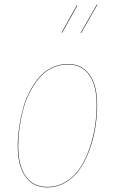

<svg xmlns="http://www.w3.org/2000/svg" viewBox="-20 -805 499 834"><path d="M400.9 -785.2 402.8 -784.2 332 -661.1 330.1 -662.1ZM314 -782.2 315.9 -780.8 250 -663.1 248 -664.1ZM185.1 8.8Q123.5 8.8 90.3 -38.3Q57.1 -85.4 57.1 -169.9Q57.1 -207.5 62.5 -247.1Q67.9 -286.6 78.4 -327.1Q88.9 -367.7 106.9 -403.3Q125 -439 148.2 -466.8Q171.4 -494.6 204.1 -510.7Q236.8 -526.9 274.9 -526.9Q335.9 -526.9 368.9 -480.7Q401.9 -434.6 401.9 -350.1Q401.9 -305.2 395 -258.1Q388.2 -210.9 371.6 -162.6Q355 -114.3 330.8 -76.7Q306.6 -39.1 268.8 -15.1Q231 8.8 185.1 8.8ZM185.1 6.8Q231 6.8 268.3 -16.8Q305.7 -40.5 329.6 -77.9Q353.5 -115.2 369.9 -163.6Q386.2 -211.9 393.1 -258.5Q399.9 -305.2 399.9 -350.1Q399.9 -433.6 367.7 -479.2Q335.4 -524.9 274.9 -524.9Q236.8 -524.9 204.3 -508.8Q171.9 -492.7 148.9 -464.8Q126 -437 108.2 -401.9Q90.3 -366.7 79.8 -326.2Q69.3 -285.6 64.2 -246.6Q59.1 -207.5 59.1 -169.9Q59.1 -85.9 91.6 -39.6Q124 6.8 185.1 6.8Z"/></svg>

Font: Fira Sans Compressed Two
Style: Italic
Weight: 100
Width: 3
Italic angle: -8°
Designer: Carrois Corporate & Edenspiekermann AG
Foundry: Carrois Corporate GbR & Edenspiekermann AG
Version: Version 4.203;PS 004.203;hotconv 1.0.88;makeotf.lib2.5.64775